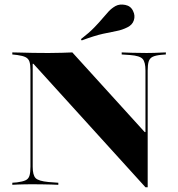

<svg xmlns="http://www.w3.org/2000/svg" viewBox="-20 -797 768 828"><path d="M607.3 10.5 124.2 -521.8H121V-201.6H111.3V-492.7Q111.3 -518.5 106.9 -531.5Q102.4 -544.4 90.3 -550.4Q78.2 -556.5 54.8 -559.7L33.1 -562.1V-571Q49.2 -571 71.8 -570.2Q94.4 -569.4 122.6 -569Q150.8 -568.5 181.5 -568.5H192.7Q222.6 -568.5 247.6 -569.4Q272.6 -570.2 291.9 -571L604 -227.4H607.3V-492.7Q607.3 -529 595.2 -542.7Q583.1 -556.5 541.1 -559.7L504.8 -562.1V-571Q522.6 -570.2 550.8 -569.4Q579 -568.5 612.1 -568.5Q629 -568.5 644.8 -569Q660.5 -569.4 673.4 -570.2Q686.3 -571 695.2 -571V-562.1L675 -560.5Q650.8 -558.1 638.3 -552Q625.8 -546 621.4 -532.3Q616.9 -518.5 616.9 -492.7V10.5ZM121 -78.2Q121 -41.9 133.5 -29Q146 -16.1 188.7 -12.1L231.5 -8.9V0Q219.4 -0.8 201.2 -1.2Q183.1 -1.6 161.3 -2Q139.5 -2.4 116.9 -2.4Q100 -2.4 84.3 -2Q68.5 -1.6 55.6 -1.2Q42.7 -0.8 33.1 0V-8.9L53.2 -10.5Q77.4 -13.7 89.9 -19.4Q102.4 -25 106.9 -38.7Q111.3 -52.4 111.3 -78.2V-201.6H121ZM332.3 -622.6 329 -628.2Q364.5 -655.6 386.3 -678.2Q408.1 -700.8 422.2 -717.7Q436.3 -734.7 448.8 -748Q461.3 -761.3 478.2 -771Q496 -780.6 520.2 -775.8Q544.4 -771 554 -749.2Q563.7 -729.8 557.3 -709.7Q550.8 -689.5 529 -679Q506.5 -667.7 482.7 -663.3Q458.9 -658.9 423.8 -651.2Q388.7 -643.5 332.3 -622.6Z"/></svg>

Font: Playfair 144pt SemiExpanded Black
Style: Regular
Weight: 900
Width: 6
Designer: Claus Eggers Sørensen
Foundry: Claus Eggers Sørensen
Version: Version 2.203